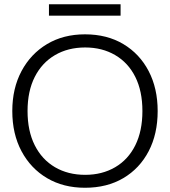

<svg xmlns="http://www.w3.org/2000/svg" viewBox="-20 -874 803 906"><path d="M381 12Q279 12 202 -33.5Q125 -79 81.5 -160.5Q38 -242 38 -350Q38 -457 81.5 -538.5Q125 -620 202 -666Q279 -712 381 -712Q485 -712 562 -666Q639 -620 681.5 -538.5Q724 -457 724 -350Q724 -242 681.5 -160.5Q639 -79 562 -33.5Q485 12 381 12ZM382 -49Q462 -49 523.5 -85Q585 -121 618.5 -188.5Q652 -256 652 -350Q652 -444 618.5 -511Q585 -578 523.5 -614Q462 -650 382 -650Q301 -650 239.5 -614Q178 -578 144 -511Q110 -444 110 -350Q110 -256 144 -188.5Q178 -121 239.5 -85Q301 -49 382 -49ZM211 -800V-854H549V-800Z"/></svg>

Font: DM Sans 36pt Light
Style: Regular
Weight: 300
Designer: Colophon Foundry, Jonny Pinhorn
Foundry: Colophon Foundry
Version: Version 4.004;gftools[0.9.30]